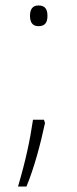

<svg xmlns="http://www.w3.org/2000/svg" viewBox="-20 -555 284 704"><path d="M121 -459C147 -459 154 -475 154 -497C154 -519 147 -535 121 -535C98 -535 90 -519 90 -497C90 -475 98 -459 121 -459ZM141 -116H101C90 -41 74 35 46 129H77C106 59 129 -29 145 -104Z"/></svg>

Font: Noto Sans Gurmukhi Condensed ExtraLight
Style: Regular
Weight: 200
Width: 3
Designer: Jelle Bosma - Monotype Design Team
Foundry: Monotype Imaging Inc.
Version: Version 2.004